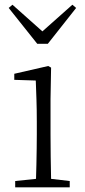

<svg xmlns="http://www.w3.org/2000/svg" viewBox="-20 -800 365 820"><path d="M184.1 -612.8H139.2L17.1 -766.1L33.2 -779.8L161.1 -666L289.1 -779.8L305.2 -766.1ZM195.8 -377V-226.1Q195.8 -185.5 196.5 -131.3Q197.3 -77.1 198.2 -36.1L277.8 -26.9V0H44.9V-26.9L133.8 -36.1Q134.8 -63.5 135.5 -97.7Q136.2 -131.8 136.7 -165.8Q137.2 -199.7 137.2 -226.1V-280.8Q137.2 -332 135.7 -375Q134.3 -418 132.8 -456.1L41 -459V-484.9L186 -518.1L198.2 -511.2Z"/></svg>

Font: Source Han Serif CN ExtraLight
Style: Regular
Weight: 250
Designer: Ryoko NISHIZUKA  (kana & ideographs); Frank Grießhammer (Latin, Greek & Cyrillic); Wenlong ZHANG  (bopomofo); Sandoll Co
Foundry: Adobe Systems Incorporated
Version: Version 1.001;PS 1.001;hotconv 16.6.54;makeotf.lib2.5.65590